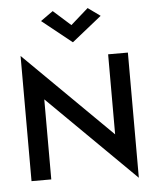

<svg xmlns="http://www.w3.org/2000/svg" viewBox="-64 -1034 912 1123"><g transform="rotate(-5 391.5 -472.5)"><path d="M390 -889 288 -980 215 -928 390 -788 565 -928 493 -980ZM589 -700V-230L78 -735V0H194V-470L705 35V-700Z"/></g></svg>

Font: Jost Medium
Style: Regular
Weight: 500
Version: Version 3.710